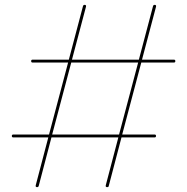

<svg xmlns="http://www.w3.org/2000/svg" viewBox="-20 -747 776 795"><path d="M134 28Q126 28 128 20L180 -178H35Q29 -178 29 -184Q29 -190 35 -190H183L262 -488H115Q109 -488 109 -494Q109 -500 115 -500H265L324 -723Q326 -727 330 -727Q338 -727 336 -719L278 -500H555L614 -723Q616 -727 620 -727Q628 -727 626 -719L568 -500H700Q706 -500 706 -494Q706 -488 700 -488H565L486 -190H620Q626 -190 626 -184Q626 -178 620 -178H483L430 24Q429 28 424 28Q416 28 418 20L470 -178H193L140 24Q138 28 134 28ZM275 -488 196 -190H473L552 -488Z"/></svg>

Font: Moirai One
Style: Regular
Weight: 400
Designer: Jiyeon Park
Foundry: JAMO
Version: Version 1.000; ttfautohint (v1.8.4.7-5d5b);gftools[0.9.29]